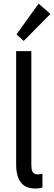

<svg xmlns="http://www.w3.org/2000/svg" viewBox="-20 -1035 299 1062"><path d="M174.8 7.8Q138.2 7.8 115 -7.6Q91.8 -22.9 80.6 -52.5Q69.3 -82 69.3 -124V-752H153.3V-122.1Q153.3 -112.3 155 -100.1Q156.7 -87.9 164.6 -79.1Q172.4 -70.3 191.4 -70.3Q197.3 -70.3 203.1 -71.5Q209 -72.8 214.8 -74.2V2Q207.5 4.9 196.8 6.3Q186 7.8 174.8 7.8ZM111.3 -808.6 71.3 -844.7 193.4 -1014.6 258.8 -958Z"/></svg>

Font: Reddit Sans
Style: Regular
Weight: 400
Designer: Stephen Hutchings
Foundry: Reddit
Version: Version 1.014